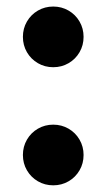

<svg xmlns="http://www.w3.org/2000/svg" viewBox="-20 -553 322 581"><path d="M49.3 -441.4Q49.3 -466.8 61.5 -487.8Q73.7 -508.8 94.7 -521Q115.7 -533.2 141.1 -533.2Q166.5 -533.2 187.5 -521Q208.5 -508.8 220.7 -487.8Q232.9 -466.8 232.9 -441.4Q232.9 -416 220.7 -395Q208.5 -374 187.5 -361.8Q166.5 -349.6 141.1 -349.6Q115.7 -349.6 94.7 -361.8Q73.7 -374 61.5 -395Q49.3 -416 49.3 -441.4ZM49.3 -84Q49.3 -109.4 61.5 -130.4Q73.7 -151.4 94.7 -163.6Q115.7 -175.8 141.1 -175.8Q166.5 -175.8 187.5 -163.6Q208.5 -151.4 220.7 -130.4Q232.9 -109.4 232.9 -84Q232.9 -58.6 220.7 -37.6Q208.5 -16.6 187.5 -4.4Q166.5 7.8 141.1 7.8Q115.7 7.8 94.7 -4.4Q73.7 -16.6 61.5 -37.6Q49.3 -58.6 49.3 -84Z"/></svg>

Font: Reddit Sans Vanilla ExtraBold
Style: Regular
Weight: 800
Designer: Stephen Hutchings
Foundry: Reddit
Version: Version 1.013